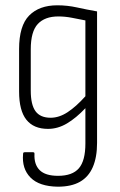

<svg xmlns="http://www.w3.org/2000/svg" viewBox="-20 -511 452 724"><path d="M198 193Q128 192 95 158.5Q62 125 67 70Q67 65 69 64Q71 63 74 63H105Q107 63 108.5 64Q110 65 110 69Q108 109 129.5 130.5Q151 152 199 152Q253 152 277.5 123.5Q302 95 302 30V-27Q302 -46 302 -64.5Q302 -83 302 -102V-103Q267 -66 232.5 -45.5Q198 -25 161 -25Q107 -25 79.5 -59.5Q52 -94 52 -166V-326Q52 -414 90 -452.5Q128 -491 196 -491Q234 -491 270 -483Q306 -475 346 -468V28Q346 82 330 119Q314 156 281.5 174.5Q249 193 198 193ZM171 -67Q203 -67 235 -88Q267 -109 302 -148V-434Q277 -439 251 -444Q225 -449 200 -449Q149 -449 122.5 -420.5Q96 -392 96 -325V-169Q96 -116 114 -91.5Q132 -67 171 -67Z"/></svg>

Font: Sofia Sans Condensed Light
Style: Regular
Weight: 300
Designer: Botio Nikoltchev, Ani Petrova
Foundry: lettersoup
Version: Version 4.101